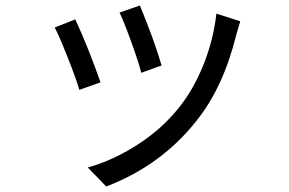

<svg xmlns="http://www.w3.org/2000/svg" viewBox="-20 -596 1040 691"><path d="M483.4 -576.2Q535.2 -451.2 561.5 -360.4L488.3 -334Q480.5 -367.2 453.6 -441.9Q426.8 -516.6 410.2 -550.8ZM758.8 -546.9 844.7 -519.5Q840.8 -506.8 835.9 -490.2Q831.1 -473.6 830.1 -469.7Q783.2 -281.2 688.5 -163.1Q561.5 -1 362.3 75.2L295.9 6.8Q386.7 -18.6 474.1 -74.7Q561.5 -130.9 621.1 -205.1Q674.8 -270.5 711.4 -360.8Q748 -451.2 758.8 -546.9ZM251 -526.4Q296.9 -426.8 341.8 -299.8L265.6 -272.5Q254.9 -310.5 223.1 -390.6Q191.4 -470.7 176.8 -497.1Z"/></svg>

Font: Nasu
Style: Regular
Weight: 400
Designer: Ryoko NISHIZUKA (kana &amp; ideographs); Paul D. Hunt (Latin, Greek &amp; Cyrillic); Wenlong ZHANG (bopomofo); Sandoll C
Version: Version 2014.1215